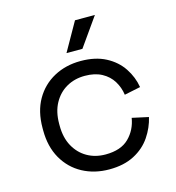

<svg xmlns="http://www.w3.org/2000/svg" viewBox="-106 -781 809 885"><g transform="rotate(-15 299.0 -338.5)"><path d="M308 14Q237 14 180.5 -16.5Q124 -47 91.5 -104Q59 -161 59 -239V-250Q59 -329 91.5 -385.5Q124 -442 180.5 -472.5Q237 -503 308 -503Q378 -503 427.5 -477Q477 -451 505.5 -408Q534 -365 542 -316L465 -300Q460 -336 441.5 -366Q423 -396 390 -414Q357 -432 309 -432Q260 -432 221.5 -410Q183 -388 160.5 -347Q138 -306 138 -249V-240Q138 -183 160.5 -142Q183 -101 221.5 -79Q260 -57 309 -57Q382 -57 420.5 -95Q459 -133 468 -189L546 -172Q535 -124 506 -81Q477 -38 427.5 -12Q378 14 308 14ZM255 -555 332 -691H427L331 -555Z"/></g></svg>

Font: Space Grotesk Light
Style: Regular
Weight: 400
Version: Version 2.000